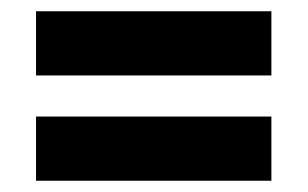

<svg xmlns="http://www.w3.org/2000/svg" viewBox="-20 -493 547 341"><path d="M44 -473V-359H462V-473ZM44 -286V-172H462V-286Z"/></svg>

Font: Noto Sans Gurmukhi Condensed ExtraBold
Style: Regular
Weight: 800
Width: 3
Designer: Jelle Bosma - Monotype Design Team
Foundry: Monotype Imaging Inc.
Version: Version 2.004